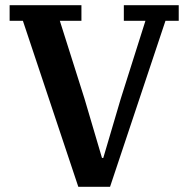

<svg xmlns="http://www.w3.org/2000/svg" viewBox="-20 -718 724 738"><path d="M68 -638H17V-698H293V-638H210L305 -338L372 -111H377L444 -338L539 -638H456V-698H667V-638H616L403 0H281Z"/></svg>

Font: IBM Plex Serif SemiBold
Style: Regular
Weight: 600
Designer: Mike Abbink, Paul van der Laan, Pieter van Rosmalen
Foundry: Bold Monday
Version: Version 2.5